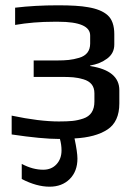

<svg xmlns="http://www.w3.org/2000/svg" viewBox="-20 -514 470 724"><path d="M411 -346Q411 -313 384 -293Q357 -273 320 -267V-265Q430 -248 430 -174V-124Q430 -55 385 -25.5Q340 4 261 8Q272 60 272 84Q272 132 243 161Q214 190 167 190Q118 190 62 161V104Q103 126 143 126Q174 126 193 105.5Q212 85 212 53Q212 32 206 10H203Q138 10 24 -7V-78Q128 -56 202 -56Q233 -56 253 -58Q273 -60 294 -67Q315 -74 325.5 -90Q336 -106 336 -131V-162Q336 -183 325.5 -196Q315 -209 294.5 -215Q274 -221 256 -222.5Q238 -224 212 -224H107V-286H195Q221 -286 239.5 -288Q258 -290 278.5 -296Q299 -302 309.5 -315.5Q320 -329 320 -350V-380Q320 -432 200 -432H184Q106 -432 37 -420V-485Q112 -494 199 -494Q273 -494 311 -487Q361 -479 386 -456.5Q411 -434 411 -385Z"/></svg>

Font: Gamestation Display
Style: Regular
Weight: 400
Designer: Jonas Hecksher
Foundry: Jonas Hecksher, Playtypeª, e-types AS
Version: Version 1.003